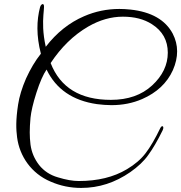

<svg xmlns="http://www.w3.org/2000/svg" viewBox="-20 -823 891 944"><path d="M379 101C466 101 546 75 621 23C658 -3 688 -31 709 -61C731 -91 755 -132 780 -183C789 -203 776 -210 768 -193C743 -141 719 -100 696 -70C674 -41 643 -14 604 9C539 48 460 67 367 67C338 67 304 61 265 49C226 38 195 17 172 -12C149 -42 135 -75 130 -112C125 -153 125 -187 130 -244C133 -273 142 -314 159 -367C176 -420 193 -458 209 -481C255 -385 338 -328 457 -311C481 -308 505 -306 528 -306C583 -306 633 -316 679 -336C750 -367 801 -414 830 -478C858 -542 858 -602 829 -658C793 -725 724 -765 621 -776C602 -778 584 -779 567 -779C506 -779 448 -767 393 -743C321 -712 258 -662 205 -593C174 -731 210 -801 190 -803C187 -803 180 -799 177 -788C160 -723 158 -648 181 -559C153 -524 129 -483 108 -437C88 -391 75 -348 69 -309C57 -230 59 -188 64 -148C76 -55 134 30 229 70C277 91 327 101 379 101ZM229 -513C280 -590 341 -650 413 -692C470 -725 527 -741 584 -741C641 -741 688 -729 727 -704C779 -671 805 -624 805 -564C805 -504 779 -450 728 -403C677 -356 610 -332 525 -332C375 -332 276 -392 229 -513Z"/></svg>

Font: VL Great Vibes
Style: Regular
Weight: 400
Designer: Robert E. Leuschke
Foundry: Robert E. Leuschke
Version: Version 1.001